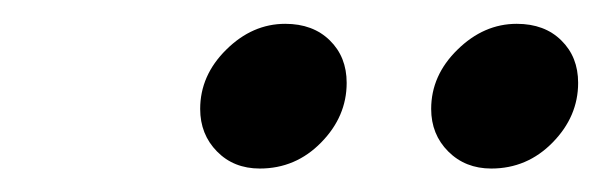

<svg xmlns="http://www.w3.org/2000/svg" viewBox="-20 -672 508 162"><path d="M394.5 -529.8Q372.6 -529.8 358.2 -544.2Q343.8 -558.6 343.8 -580.1Q343.8 -608.4 366 -630.1Q388.2 -651.9 416 -651.9Q439.5 -651.9 453.6 -637.9Q467.8 -624 467.8 -602.1Q467.8 -573.7 446.3 -551.8Q424.8 -529.8 394.5 -529.8ZM199.2 -529.8Q177.2 -529.8 163.1 -544.2Q148.9 -558.6 148.9 -580.1Q148.9 -608.4 170.9 -630.1Q192.9 -651.9 220.7 -651.9Q244.1 -651.9 258.3 -637.9Q272.5 -624 272.5 -602.1Q272.5 -573.7 251 -551.8Q229.5 -529.8 199.2 -529.8Z"/></svg>

Font: Elstob 18pt Medium
Style: Italic
Weight: 500
Italic angle: -20°
Designer: Peter S. Baker
Version: Version 1.015